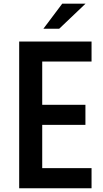

<svg xmlns="http://www.w3.org/2000/svg" viewBox="-20 -1006 548 1026"><path d="M82.5 -784.2H469.2V-677.2H205.6V-445.8H436.5V-338.9H205.6V-107.4H469.2V0H82.5ZM312.5 -986.3H437L296.4 -852.5H211.9Z"/></svg>

Font: Decalotype Medium
Style: Regular
Weight: 500
Designer: Alfredo Marco Pradil
Foundry: Alfredo Marco Pradil
Version: Version 1.0